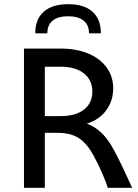

<svg xmlns="http://www.w3.org/2000/svg" viewBox="-20 -901 664 921"><path d="M95 -668H270Q348 -668 405 -643.5Q462 -619 492.5 -576Q523 -533 523 -477Q523 -418 490 -372.5Q457 -327 397 -308Q468 -281 514 -203Q544 -153 596 -39L614 0H497Q492 -19 472.5 -65Q453 -111 427 -158Q397 -213 358 -238.5Q319 -264 253 -264H195V0H95ZM270 -344Q343 -344 383 -375.5Q423 -407 423 -462Q423 -516 383 -548.5Q343 -581 270 -581H195V-344ZM307 -823Q258 -823 232.5 -802Q207 -781 207 -741H149Q149 -809 190 -845Q231 -881 307 -881Q383 -881 423.5 -845Q464 -809 464 -741H407Q407 -781 381 -802Q355 -823 307 -823Z"/></svg>

Font: Madhuban
Style: Regular
Weight: 400
Designer: jaikishan Patel
Foundry: MagicType
Version: Version 1.000